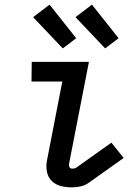

<svg xmlns="http://www.w3.org/2000/svg" viewBox="-20 -797 590 829"><path d="M290 12Q265 12 242 6Q219 0 203 -16Q187 -32 182.5 -56Q178 -80 183 -105L249 -445H116L117 -530H364L278 -89Q277 -82 280 -75.5Q283 -69 291 -69Q295 -69 300 -69.5Q305 -70 309 -73L461 -181L514 -115L362 -7Q346 4 327 8Q308 12 290 12ZM434 -588 306 -723 377 -777 492 -632ZM251 -588 123 -723 194 -777 309 -632Z"/></svg>

Font: Lode Dark Term
Style: Bold Italic
Weight: 700
Italic angle: -11°
Monospace: yes
Designer: Belleve Invis
Foundry: Belleve Invis
Version: Version 29.2.0